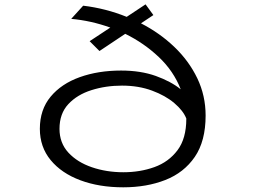

<svg xmlns="http://www.w3.org/2000/svg" viewBox="-20 -828 1140 860"><path d="M532 11Q424.5 11 340 -20.5Q255.5 -52 207 -110.8Q158.5 -169.5 158.5 -251Q158.5 -337 206.8 -395Q255 -453 337.5 -482.5Q420 -512 522.5 -512Q610 -512 677.8 -487.8Q745.5 -463.5 789.5 -428Q757.5 -510 691 -572.8Q624.5 -635.5 541 -676.5L425.5 -599.5L381.5 -643.5L474 -704.5Q388 -735.5 299 -743.5L352.5 -802.5Q453.5 -790.5 547.5 -752.5L632 -808.5L667 -760.5L611.5 -723.5Q696 -680 761.2 -617.5Q826.5 -555 863.8 -477.2Q901 -399.5 901 -310.5Q901 -196 852.5 -125.2Q804 -54.5 720.5 -21.8Q637 11 532 11ZM246.5 -251Q246.5 -187.5 286.5 -144.2Q326.5 -101 391.8 -78.8Q457 -56.5 532.5 -56.5Q607.5 -56.5 671.5 -79.5Q735.5 -102.5 775 -155Q814.5 -207.5 814.5 -296V-297Q801 -332 761 -366Q721 -400 660.8 -422.2Q600.5 -444.5 526.5 -444.5Q453.5 -444.5 389.5 -424.2Q325.5 -404 286 -361.5Q246.5 -319 246.5 -251Z"/></svg>

Font: Trispace Expanded Light
Style: Regular
Weight: 300
Width: 7
Designer: Tyler Finck
Foundry: Etcetera Type Company
Version: Version 1.210; ttfautohint (v1.8.3)